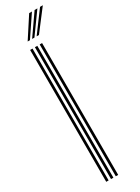

<svg xmlns="http://www.w3.org/2000/svg" viewBox="-254 -990 738 1009"><g transform="rotate(-30 114.5 -485.0)"><path d="M111.7 0V-800H126.2V0ZM53.7 0V-800H68.2V0ZM82.7 0V-800H97.2V0ZM64.7 -845 146.1 -970.2H163L78.5 -845ZM119.1 -845 212.1 -970.2H229L133.2 -845ZM91.8 -845 179.1 -970.2H196L105.8 -845Z"/></g></svg>

Font: Big Shoulders Inline Display SC Thin
Style: Regular
Weight: 100
Designer: Patric King
Foundry: XO Type Co
Version: Version 2.002